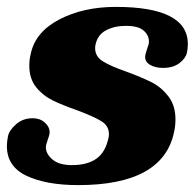

<svg xmlns="http://www.w3.org/2000/svg" viewBox="-21 -527 566 557"><path d="M-1 -103Q-1 -116 2 -131Q5 -148 25 -166Q45 -184 74 -184Q95 -184 109 -171.5Q123 -159 123 -143Q123 -136 117 -120Q116 -117 114 -110.5Q112 -104 112 -100Q112 -81 131 -64.5Q150 -48 188 -48Q232 -48 258.5 -66.5Q285 -85 294 -128Q295 -132 295 -138Q295 -162 273 -175.5Q251 -189 203 -207Q160 -222 131.5 -236Q103 -250 83.5 -274.5Q64 -299 64 -337Q64 -354 68 -370Q81 -434 151 -470.5Q221 -507 315 -507Q524 -507 524 -399Q524 -387 521 -373Q517 -357 499 -343.5Q481 -330 452 -330Q430 -330 415 -338.5Q400 -347 400 -362Q400 -368 404 -379.5Q408 -391 410 -398Q411 -401 411 -407Q411 -425 395.5 -438.5Q380 -452 344 -452Q311 -452 286.5 -439Q262 -426 256 -397Q255 -393 255 -387Q255 -363 277.5 -349Q300 -335 346 -319Q392 -302 419.5 -288Q447 -274 467.5 -247.5Q488 -221 488 -181Q488 -161 484 -144Q452 10 206 10Q113 10 56 -17Q-1 -44 -1 -103Z"/></svg>

Font: Trirong Black
Style: Italic
Weight: 900
Italic angle: -12°
Designer: Katatrad Team
Foundry: CadsonDemak
Version: Version 1.001